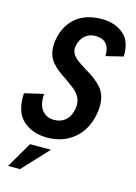

<svg xmlns="http://www.w3.org/2000/svg" viewBox="-137 -770 748 1056"><g transform="rotate(15 237.5 -242.0)"><path d="M-1 -194 107 -219Q103 -155 128.5 -125Q154 -95 195 -95Q236 -95 262.5 -119Q289 -143 296 -190Q297 -196 297 -207Q297 -234 284 -255Q271 -276 253.5 -290Q236 -304 198 -331Q148 -361 118 -396.5Q88 -432 88 -487Q88 -512 93 -532Q109 -610 164 -654.5Q219 -699 309 -699Q382 -699 431 -659Q480 -619 477 -531L379 -507Q382 -600 298 -600Q262 -600 238 -578Q214 -556 207 -521Q205 -511 205 -505Q205 -485 216.5 -469Q228 -453 241.5 -443Q255 -433 294 -408Q353 -375 387 -336.5Q421 -298 421 -234Q421 -210 415 -181Q397 -93 335.5 -42Q274 9 184 9Q101 9 47 -39Q-7 -87 -1 -194ZM104 68H223L86 215H18Z"/></g></svg>

Font: Decalotype SemiBold Italic
Style: Regular
Weight: 600
Italic angle: -12°
Designer: Alfredo Marco Pradil
Foundry: Alfredo Marco Pradil
Version: Version 1.0